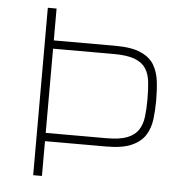

<svg xmlns="http://www.w3.org/2000/svg" viewBox="-50 -737 756 786"><g transform="rotate(5 327.5 -344.0)"><path d="M115 0V-688H151V-557H403Q471 -557 509 -540Q547 -523 564 -494Q581 -465 585.5 -428Q590 -391 590 -350Q590 -310 585.5 -272.5Q581 -235 563 -206Q545 -177 507 -160Q469 -143 403 -143H151V0ZM151 -177H401Q455 -177 485.5 -189Q516 -201 531 -223.5Q546 -246 550 -278Q554 -310 554 -350Q554 -390 550.5 -422Q547 -454 532.5 -476.5Q518 -499 487 -511Q456 -523 401 -523H151Z"/></g></svg>

Font: Saira Thin
Style: Regular
Weight: 100
Designer: Hector Gatti with collaboration of the Omnibus-Type team
Foundry: Omnibus-Type
Version: Version 1.101